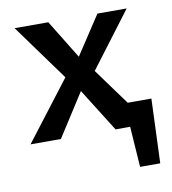

<svg xmlns="http://www.w3.org/2000/svg" viewBox="-69 -478 613 685"><g transform="rotate(-10 238.0 -135.5)"><path d="M384 147 368 -86H466L457 147ZM356 -86H437V0H356ZM13 0 177 -214 29 -418H151L237 -278L329 -418H435L284 -218L443 0H321L223 -156L123 0Z"/></g></svg>

Font: Ysabeau Office SemiBold
Style: Regular
Weight: 600
Designer: Christian Thalmann (Catharsis Fonts)
Version: Version 2.001;gftools[0.9.30]; featfreeze: tnum,lnum,ss02